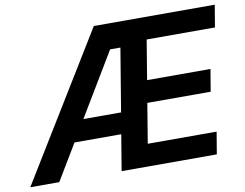

<svg xmlns="http://www.w3.org/2000/svg" viewBox="-99 -836 1207 945"><g transform="rotate(-10 504.0 -363.5)"><path d="M-21 0 424.7 -727.3H1029.1L1010.7 -616.8H669.4L636.7 -419.4H953.5L935 -308.9H618.3L585.6 -110.4H929.7L911.2 0H435.4L465.2 -179.3H231.5L123.9 0ZM294.7 -285.2H483L535.2 -600.1H483.7Z"/></g></svg>

Font: Inter P Semi Bold
Style: Italic
Weight: 600
Italic angle: 9.39999°
Designer: Rasmus Andersson
Foundry: rsms
Version: Version 3.018;git-588b23468